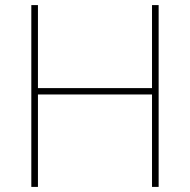

<svg xmlns="http://www.w3.org/2000/svg" viewBox="-20 -734 746 754"><path d="M603 0H577V-363H129V0H103V-714H129V-388H577V-714H603Z"/></svg>

Font: Noto Sans Myanmar Thin
Style: Regular
Weight: 100
Designer: Monotype Design Team
Foundry: Monotype Imaging Inc.
Version: Version 2.107; ttfautohint (v1.8.4.7-5d5b)